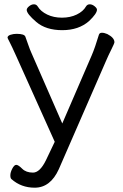

<svg xmlns="http://www.w3.org/2000/svg" viewBox="-20 -864 569 891"><path d="M430 -819Q430 -801 393 -766Q345 -724 269 -724Q193 -724 148.5 -762Q104 -800 104 -818Q104 -826 115 -835Q126 -844 137.5 -844Q149 -844 155 -834Q169 -811 199 -796.5Q229 -782 267.5 -782Q306 -782 336 -796.5Q366 -811 379 -834Q385 -844 396.5 -844Q408 -844 419 -835Q430 -826 430 -819ZM234 -206 56 -602Q34 -651 24.5 -669Q15 -687 15 -689Q15 -698 28.5 -702.5Q42 -707 57 -707Q94 -707 98 -693Q103 -680 111 -656.5Q119 -633 126 -618L269 -291L406 -608Q421 -643 439 -703Q442 -712 453 -712Q464 -712 478 -706Q511 -689 511 -668Q511 -663 497 -635Q483 -607 474 -586L253 -79Q214 7 141 7Q78 7 33 -33Q28 -37 28 -50.5Q28 -64 37 -81.5Q46 -99 55.5 -99Q65 -99 83 -81Q101 -63 133 -63Q165 -63 193 -120Z"/></svg>

Font: Moon Stars Kai T
Style: Regular
Weight: 400
Designer: GuiWonder
Version: Version 1.101